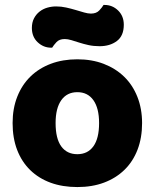

<svg xmlns="http://www.w3.org/2000/svg" viewBox="-20 -741 626 777"><path d="M555 -243Q555 -183 536.5 -135Q518 -87 483.5 -53.5Q449 -20 401 -2Q353 16 293 16Q233 16 185 -1.5Q137 -19 102.5 -52.5Q68 -86 49.5 -134Q31 -182 31 -243Q31 -302 50 -350Q69 -398 103.5 -431.5Q138 -465 186 -483Q234 -501 293 -501Q352 -501 400 -482.5Q448 -464 482.5 -430.5Q517 -397 536 -349Q555 -301 555 -243ZM293 -368Q251 -368 228 -335.5Q205 -303 205 -243Q205 -180 228 -148.5Q251 -117 293 -117Q335 -117 358 -149Q381 -181 381 -243Q381 -303 358 -335.5Q335 -368 293 -368ZM207 -715Q228 -715 248 -710.5Q268 -706 286.5 -700.5Q305 -695 320.5 -690.5Q336 -686 348 -686Q370 -686 382 -699Q394 -712 399 -721H403Q435 -721 458 -698.5Q481 -676 481 -641Q481 -596 453 -575Q425 -554 383 -554Q359 -554 338.5 -558.5Q318 -563 301 -568.5Q284 -574 269 -578.5Q254 -583 242 -583Q220 -583 208.5 -570.5Q197 -558 191 -548H187Q156 -548 132.5 -570Q109 -592 109 -628Q109 -650 117.5 -666.5Q126 -683 140 -694Q154 -705 171.5 -710Q189 -715 207 -715Z"/></svg>

Font: Baloo Bhaina 2 ExtraBold
Style: Regular
Weight: 800
Designer: Yesha Goshar, Manish Minz, Shuchita Grover and Ek Type
Foundry: Ek Type
Version: Version 1.640;hotconv 1.0.111;makeotfexe 2.5.65597; ttfautoh